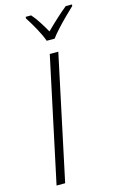

<svg xmlns="http://www.w3.org/2000/svg" viewBox="-140 -1006 669 1064"><g transform="rotate(-15 194.0 -473.5)"><path d="M45.9 0 198.2 -713.9H247.1L95.2 0ZM200.7 -789.1Q189 -822.8 165.3 -865.5Q141.6 -908.2 121.6 -938.5L122.6 -947.3H153.8Q174.3 -924.3 193.8 -893.6Q213.4 -862.8 229 -835Q256.8 -862.8 289.6 -893.1Q322.3 -923.3 352.1 -947.3H388.2L387.2 -938.5Q367.2 -919.9 340.1 -893.1Q313 -866.2 287.4 -838.4Q261.7 -810.5 246.1 -789.1Z"/></g></svg>

Font: Open Sans Light
Style: Italic
Weight: 300
Italic angle: -12°
Designer: Monotype Design Team
Foundry: Monotype Imaging Inc.
Version: Version 3.003; ttfautohint (v1.8.4)